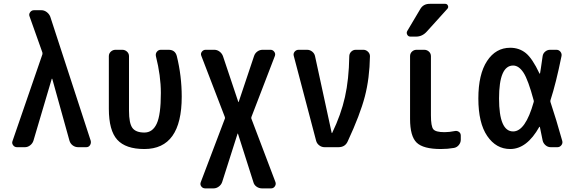

<svg xmlns="http://www.w3.org/2000/svg" viewBox="-20 -785 3040 1024"><path d="M70.3 0Q57.6 0 49.8 -10.7Q42 -21.5 46.9 -33.2L206.1 -495.1Q207 -500 206.1 -504.9L137.7 -697.3Q132.8 -709 140.6 -719.7Q148.4 -730.5 161.1 -730.5H201.2Q215.8 -730.5 229 -720.7Q242.2 -710.9 248 -696.3L463.9 -34.2Q466.8 -21.5 460 -10.7Q453.1 0 440.4 0H396.5Q380.9 0 368.2 -9.3Q355.5 -18.6 350.6 -34.2L258.8 -364.3Q258.8 -365.2 257.8 -365.2Q255.9 -365.2 255.9 -364.3L158.2 -34.2Q153.3 -19.5 140.6 -9.8Q127.9 0 113.3 0Z M750 9.8Q650.4 9.8 605.5 -39.6Q560.5 -88.9 560.5 -205.1V-485.4Q560.5 -500 571.3 -509.8Q582 -519.5 596.7 -519.5H631.8Q646.5 -519.5 657.2 -509.8Q668 -500 668 -485.4V-194.3Q668 -127.9 686 -103Q704.1 -78.1 750 -78.1Q793.9 -78.1 815.9 -125.5Q837.9 -172.9 837.9 -289.1Q837.9 -380.9 811.5 -485.4Q808.6 -499 816.9 -509.3Q825.2 -519.5 837.9 -519.5H878.9Q914.1 -519.5 922.9 -486.3Q949.2 -379.9 949.2 -269.5Q949.2 9.8 750 9.8Z M1074.2 219.7Q1061.5 219.7 1053.7 209.5Q1045.9 199.2 1050.8 186.5L1179.7 -153.3Q1180.7 -156.2 1178.7 -162.1L1053.7 -487.3Q1048.8 -499 1056.6 -509.3Q1064.5 -519.5 1077.1 -519.5H1123Q1137.7 -519.5 1150.4 -510.3Q1163.1 -501 1168.9 -486.3L1251 -241.2Q1251 -240.2 1252 -240.2Q1252.9 -240.2 1252.9 -241.2L1335 -486.3Q1339.8 -501 1352.5 -510.3Q1365.2 -519.5 1380.9 -519.5H1422.9Q1434.6 -519.5 1442.4 -509.3Q1450.2 -499 1446.3 -487.3L1321.3 -162.1Q1319.3 -156.2 1320.3 -153.3L1449.2 186.5Q1453.1 198.2 1445.8 209Q1438.5 219.7 1425.8 219.7H1377Q1361.3 219.7 1348.1 210.4Q1335 201.2 1331.1 185.5L1249 -72.3H1248H1247.1L1165 185.5Q1160.2 200.2 1147 210Q1133.8 219.7 1119.1 219.7Z M1666 -34.2 1546.9 -486.3Q1543 -499 1551.3 -509.3Q1559.6 -519.5 1573.2 -519.5H1617.2Q1632.8 -519.5 1645 -509.8Q1657.2 -500 1660.2 -485.4L1749 -76.2Q1749 -75.2 1750 -75.2Q1752 -75.2 1752 -77.1Q1798.8 -173.8 1819.8 -267.6Q1840.8 -361.3 1842.8 -484.4Q1842.8 -499 1853 -509.3Q1863.3 -519.5 1877.9 -519.5H1918Q1931.6 -519.5 1942.4 -509.3Q1953.1 -499 1953.1 -485.4Q1951.2 -367.2 1925.8 -270Q1900.4 -172.9 1835 -32.2Q1821.3 0 1785.2 0H1710.9Q1695.3 0 1682.6 -9.8Q1669.9 -19.5 1666 -34.2Z M2404.3 -85.9Q2417 -88.9 2427.2 -82Q2437.5 -75.2 2437.5 -61.5V-40Q2437.5 -24.4 2427.2 -11.7Q2417 1 2401.4 3.9Q2368.2 9.8 2331.1 9.8Q2237.3 9.8 2202.1 -24.4Q2167 -58.6 2167 -150.4V-485.4Q2167 -500 2177.2 -509.8Q2187.5 -519.5 2202.1 -519.5H2242.2Q2256.8 -519.5 2267.6 -509.8Q2278.3 -500 2278.3 -485.4V-169.9Q2278.3 -111.3 2291 -95.7Q2303.7 -80.1 2350.6 -80.1Q2377 -80.1 2404.3 -85.9ZM2168.9 -589.8Q2157.2 -589.8 2151.9 -600.1Q2146.5 -610.4 2152.3 -620.1L2220.7 -735.4Q2237.3 -765.6 2274.4 -764.6H2354.5Q2364.3 -764.6 2368.7 -755.4Q2373 -746.1 2366.2 -738.3L2256.8 -617.2Q2232.4 -589.8 2199.2 -589.8Z M2716.8 -435.5Q2641.6 -435.5 2641.6 -259.8Q2641.6 -84 2716.8 -84Q2782.2 -84 2826.2 -240.2Q2828.1 -245.1 2826.2 -250Q2796.9 -359.4 2772 -397.5Q2747.1 -435.5 2716.8 -435.5ZM2701.2 9.8Q2626 9.8 2578.6 -59.6Q2531.2 -128.9 2531.2 -259.8Q2531.2 -388.7 2577.6 -459.5Q2624 -530.3 2701.2 -530.3Q2749 -530.3 2784.2 -502Q2819.3 -473.6 2857.4 -392.6Q2858.4 -391.6 2859.4 -392.6Q2860.4 -393.6 2860.4 -394.5Q2862.3 -406.2 2864.7 -421.4Q2867.2 -436.5 2869.6 -455.1Q2872.1 -473.6 2874 -485.4Q2876 -500 2887.7 -509.8Q2899.4 -519.5 2914.1 -519.5H2947.3Q2960.9 -519.5 2969.2 -508.8Q2977.5 -498 2974.6 -485.4Q2945.3 -340.8 2916 -251Q2914.1 -246.1 2916 -240.2Q2946.3 -149.4 2978.5 -34.2Q2982.4 -21.5 2974.1 -10.7Q2965.8 0 2953.1 0H2917Q2901.4 0 2889.2 -10.7Q2877 -21.5 2874 -36.1Q2866.2 -78.1 2859.4 -107.4Q2859.4 -108.4 2858.4 -108.9Q2857.4 -109.4 2856.4 -108.4Q2790 9.8 2701.2 9.8Z"/></svg>

Font: Rounded-L Mgen+ 1m medium
Style: Regular
Weight: 500
Designer: [Source Han Sans]
Ryoko NISHIZUKA  (kana & ideographs); Paul D. Hunt (Latin, Greek & Cyrillic); Wenlong ZHANG  (bopomofo
Version: Version 1.059.20150602